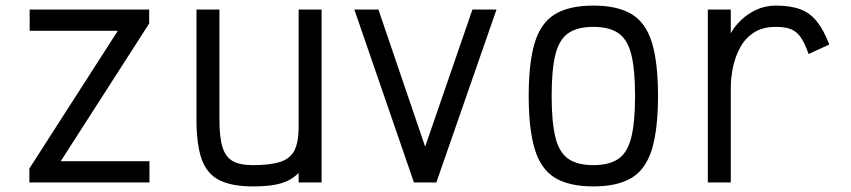

<svg xmlns="http://www.w3.org/2000/svg" viewBox="-20 -652 3040 686"><path d="M85 0V-50L401 -542H86V-618H513V-568L197 -76H514V0Z M883 14Q808 14 763.5 -8.5Q719 -31 700.5 -83.5Q682 -136 682 -225V-618H764V-225Q764 -161 775 -126Q786 -91 811.5 -76.5Q837 -62 883 -62Q947 -62 982.5 -74Q1018 -86 1032.5 -115.5Q1047 -145 1047 -198V-618H1129V0H1047V-34Q1029 -16 1006.5 -5.5Q984 5 954 9.5Q924 14 883 14Z M1459 0 1246 -618H1332L1499 -128L1668 -618H1754L1539 0Z M2100 14Q2013 14 1962.5 -17Q1912 -48 1890.5 -119.5Q1869 -191 1869 -309Q1869 -428 1890.5 -499Q1912 -570 1962.5 -601Q2013 -632 2100 -632Q2187 -632 2237.5 -601Q2288 -570 2309.5 -499Q2331 -428 2331 -309Q2331 -191 2309.5 -119.5Q2288 -48 2237.5 -17Q2187 14 2100 14ZM2100 -62Q2157 -62 2189.5 -84.5Q2222 -107 2235.5 -161Q2249 -215 2249 -309Q2249 -404 2235.5 -457.5Q2222 -511 2189.5 -533.5Q2157 -556 2100 -556Q2043 -556 2010.5 -533.5Q1978 -511 1964.5 -457.5Q1951 -404 1951 -309Q1951 -215 1964.5 -161Q1978 -107 2010.5 -84.5Q2043 -62 2100 -62Z M2509 0V-618H2591V-533Q2604 -557 2627 -579.5Q2650 -602 2682 -617Q2714 -632 2752 -632Q2804 -632 2839 -619Q2874 -606 2898.5 -575.5Q2923 -545 2943 -493L2869 -459Q2856 -497 2841.5 -518Q2827 -539 2806.5 -547.5Q2786 -556 2752 -556Q2706 -556 2675 -536.5Q2644 -517 2626 -485Q2608 -453 2599.5 -414.5Q2591 -376 2591 -338V0Z"/></svg>

Font: Victor Mono Thin Medium
Style: Regular
Weight: 500
Monospace: yes
Version: Version 1.561;gftools[0.9.30]